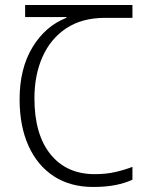

<svg xmlns="http://www.w3.org/2000/svg" viewBox="-20 -734 595 764"><path d="M351 10Q260 10 194.5 -32.5Q129 -75 93.5 -153.5Q58 -232 58 -339Q58 -461 109 -545.5Q160 -630 244 -663V-666H80V-714H507V-663H399Q307 -663 244.5 -622Q182 -581 149.5 -508.5Q117 -436 117 -343Q117 -199 181 -120Q245 -41 357 -41Q402 -41 439 -49.5Q476 -58 507 -70V-19Q477 -5 438.5 2.5Q400 10 351 10Z"/></svg>

Font: Noto Sans Georgian SemiCondensed Light
Style: Regular
Weight: 300
Width: 4
Designer: Monotype Design Team, Akaki Razmadze
Foundry: Google LLC
Version: Version 2.005; ttfautohint (v1.8.4.7-5d5b)